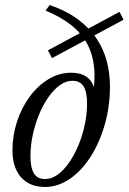

<svg xmlns="http://www.w3.org/2000/svg" viewBox="-20 -733 511 763"><path d="M359 -301.5 341 -319Q359 -396 354.8 -455.2Q350.5 -514.5 326.5 -558.8Q302.5 -603 260.5 -635.2Q218.5 -667.5 161 -691L177.5 -713Q245.5 -689.5 291.5 -654.8Q337.5 -620 365.2 -577.5Q393 -535 405 -487.2Q417 -439.5 417 -389.5Q417 -310.5 396.5 -238.5Q376 -166.5 340.2 -110.5Q304.5 -54.5 257.5 -22.2Q210.5 10 158 10Q118.5 10 89.5 -7.2Q60.5 -24.5 45 -57Q29.5 -89.5 29.5 -135.5Q29.5 -195 47.8 -250.2Q66 -305.5 98 -349Q130 -392.5 172.5 -418.2Q215 -444 263 -444Q300.5 -444 323.2 -428.2Q346 -412.5 355 -381Q364 -349.5 359 -301.5ZM159 -21.5Q185 -21.5 209.5 -39.2Q234 -57 255.2 -87.8Q276.5 -118.5 292.2 -157Q308 -195.5 317 -237.8Q326 -280 326 -321Q326 -367.5 312 -389.8Q298 -412 268 -412Q242 -412 217.5 -394.2Q193 -376.5 171.8 -346Q150.5 -315.5 134.8 -276.8Q119 -238 110 -195.8Q101 -153.5 101 -113Q101 -66.5 114.8 -44Q128.5 -21.5 159 -21.5ZM186.5 -502 170.5 -533 455 -686 471 -654.5Z"/></svg>

Font: Newsreader 24pt
Style: Italic
Weight: 400
Italic angle: -17°
Designer: Hugues Gentile
Foundry: Production Type
Version: Version 1.003